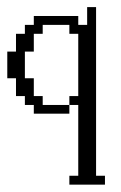

<svg xmlns="http://www.w3.org/2000/svg" viewBox="-20 -312 332 527"><path d="M170.4 194.8V170.4H194.8V-23.9H170.4V-48.3H194.8V-219.2H170.4V-243.7H97.2V-219.2H72.8V-170.4H48.3V-97.2H72.8V-48.3H97.2V-23.9H170.4V0H72.8V-23.9H48.3V-48.3H23.9V-97.2H0V-170.4H23.9V-219.2H48.3V-243.7H72.8V-268.1H194.8V-243.7H219.2V-292.5H243.7V170.4H268.1V194.8Z"/></svg>

Font: FS Mondwest Regular
Style: Regular
Weight: 400
Designer: NZWStudios2024
Foundry: https://fontstruct.com
Version: Version 1.0